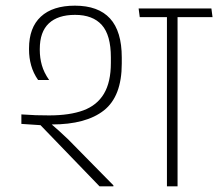

<svg xmlns="http://www.w3.org/2000/svg" viewBox="-20 -658 770 678"><path d="M607 -607.5H569.5V0H607ZM506.5 -597.5H730.5L726.5 -628H502ZM469.5 -628 473.5 -597.5H687L682.5 -628ZM380.5 0V-3.5L255.5 -130.5Q236.5 -150.5 220.8 -165.8Q205 -181 189.2 -195.2Q173.5 -209.5 153.5 -226.5V-237L55.5 -254V-220.5L123 -216L331.5 0ZM410 -455Q410 -547.5 368.5 -592.8Q327 -638 244.5 -638Q166 -638 124.2 -599.2Q82.5 -560.5 82.5 -487V-482.5Q82.5 -454 90 -427Q97.5 -400 114.5 -375.5H153.5Q135 -402 127.8 -427.8Q120.5 -453.5 120.5 -481V-485Q120.5 -545.5 152.5 -575.5Q184.5 -605.5 245 -605.5Q307.5 -605.5 339.5 -569.8Q371.5 -534 371.5 -455.5V-436Q371.5 -368 347 -327Q322.5 -286 274.2 -268.2Q226 -250.5 153.5 -250.5Q128.5 -250.5 106.5 -251.2Q84.5 -252 55.5 -254L91 -222.5Q111.5 -220.5 127.8 -219.5Q144 -218.5 163 -218.5Q284 -218.5 347 -268.2Q410 -318 410 -433.5Z"/></svg>

Font: Anek Devanagari ExtraLight
Style: Regular
Weight: 250
Designer: Kailash Malviya (Devanagari) & Yesha Goshar (Latin)
Foundry: Ek Type
Version: Version 1.003